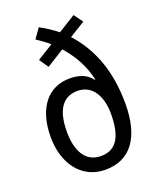

<svg xmlns="http://www.w3.org/2000/svg" viewBox="-143 -850 780 947"><g transform="rotate(-20 247.0 -376.5)"><path d="M176 -763 140 -712C162 -697 185 -682 206 -663L122 -611L155 -563L248 -621C297 -565 334 -501 350 -426L347 -425C322 -459 283 -474 233 -474C119 -474 46 -386 46 -233C46 -95 121 10 246 10C376 10 449 -84 449 -264C449 -437 397 -567 309 -663L392 -714L358 -761L266 -704C237 -727 207 -747 176 -763ZM248 -403C327 -403 365 -330 365 -242C365 -122 330 -61 248 -61C165 -61 130 -134 130 -230C130 -343 169 -403 248 -403Z"/></g></svg>

Font: Noto Sans Ethiopic Condensed
Style: Regular
Weight: 400
Width: 3
Designer: Monotype Design Team
Foundry: Monotype Imaging Inc.
Version: Version 2.102